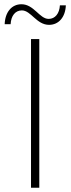

<svg xmlns="http://www.w3.org/2000/svg" viewBox="-20 -884 332 904"><path d="M165 0V-700H126V0ZM211 -767C257 -767 288 -804 290 -859H262C260 -821 240 -795 209 -795C166 -795 140 -864 81 -864C35 -864 4 -827 2 -770H30C32 -810 52 -835 83 -835C126 -835 152 -767 211 -767Z"/></svg>

Font: Montserrat-Alt1 ExtLt
Style: Regular
Weight: 200
Designer: Differentunic
Foundry: Differentunic
Version: Version 7.222